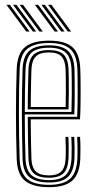

<svg xmlns="http://www.w3.org/2000/svg" viewBox="-20 -777 400 804"><path d="M185.5 6.8Q118.5 6.8 85.4 -19.5Q52.2 -45.8 50 -110.8Q48.2 -161.8 47.5 -210.8Q46.8 -259.8 46.8 -307Q46.8 -354.2 47.6 -399.5Q48.5 -444.8 50 -488.2Q52.5 -553.5 85.2 -580.1Q118 -606.8 185 -606.8Q252.2 -606.8 282.9 -579.8Q313.5 -552.8 316.2 -489Q316.8 -481.2 317.1 -458.2Q317.5 -435.2 317.6 -403.8Q317.8 -372.2 317.2 -338.9Q316.8 -305.5 315 -277.2H108.8Q109 -248.8 109.2 -222.2Q109.5 -195.8 110.1 -169.2Q110.8 -142.8 111.5 -114.2Q112.8 -76 129.9 -59.2Q147 -42.5 185.5 -42.5Q219 -42.5 235.9 -58.4Q252.8 -74.2 254.8 -114.2Q255.8 -132.8 255.5 -158.9Q255.2 -185 254 -204H266.2Q267.5 -181 267.6 -155Q267.8 -129 267 -113.8Q264.8 -70.2 245.8 -51.5Q226.8 -32.8 185.5 -32.8Q140.5 -32.8 120.5 -51.8Q100.5 -70.8 99.2 -113.8Q98.2 -145.5 97.6 -175.2Q97 -205 96.8 -233.2Q96.5 -261.5 96.2 -287.8H303.2Q304.5 -315 304.9 -346.5Q305.2 -378 305.1 -407.5Q305 -437 304.8 -458.9Q304.5 -480.8 304 -488.5Q301.5 -547 273.8 -572Q246 -597 185 -597Q123.8 -597 94 -572.1Q64.2 -547.2 62.2 -486.2Q60.8 -447 60 -402Q59.2 -357 59.2 -308.9Q59.2 -260.8 59.9 -211.2Q60.5 -161.8 62.2 -113.2Q64 -54.8 92.4 -28.9Q120.8 -3 185.5 -3Q245.2 -3 273.1 -28.1Q301 -53.2 304 -112.5Q304.5 -122.5 304.6 -138.9Q304.8 -155.2 304.4 -172.8Q304 -190.2 303 -204H315.2Q316.8 -183.5 316.9 -155.6Q317 -127.8 316.2 -111.8Q313.2 -48.2 282.8 -20.8Q252.2 6.8 185.5 6.8ZM185.5 -12.8Q131 -12.8 103.6 -34.9Q76.2 -57 74.5 -112.8Q73.2 -157 72.5 -204.1Q71.8 -251.2 71.6 -299.5Q71.5 -347.8 72.2 -394.9Q73 -442 74.5 -485.8Q76.2 -541.2 102.8 -564.2Q129.2 -587.2 185 -587.2Q239.8 -587.2 264.5 -564.1Q289.2 -541 291.8 -488.2Q292.2 -478.5 292.6 -447.8Q293 -417 292.9 -376.9Q292.8 -336.8 291.2 -298H83.8Q83.8 -253.8 84.5 -205.5Q85.2 -157.2 86.8 -113.5Q88.5 -63.8 112.1 -43.2Q135.8 -22.8 185.5 -22.8Q233 -22.8 255 -43.8Q277 -64.8 279.5 -113.5Q280.2 -128.5 280.1 -155.9Q280 -183.2 278.5 -204H291Q292.2 -182.5 292.4 -155.4Q292.5 -128.2 291.8 -113Q289 -59.2 264.4 -36Q239.8 -12.8 185.5 -12.8ZM83.8 -308.2H279.2Q280.5 -344.2 280.6 -381.4Q280.8 -418.5 280.4 -447.5Q280 -476.5 279.5 -487.5Q277.5 -535.2 255.6 -556.2Q233.8 -577.2 185 -577.2Q133.8 -577.2 111.2 -555.8Q88.8 -534.2 86.8 -485.2Q85.2 -442.2 84.6 -396.8Q84 -351.2 83.8 -308.2ZM96.2 -318.8Q96.2 -341.5 96.6 -368.9Q97 -396.2 97.6 -425.8Q98.2 -455.2 99.2 -484.8Q100.5 -529 120.6 -548.1Q140.8 -567.2 185 -567.2Q227.5 -567.2 246.4 -548.5Q265.2 -529.8 267 -487Q267.5 -475.8 267.9 -448.6Q268.2 -421.5 268.1 -387Q268 -352.5 267 -318.8ZM108.8 -329H255Q255.8 -363.2 255.8 -395.6Q255.8 -428 255.5 -452.4Q255.2 -476.8 254.8 -486.2Q253.2 -522.8 237.9 -540.1Q222.5 -557.5 185 -557.5Q146.2 -557.5 129.5 -540Q112.8 -522.5 111.5 -484.2Q110.8 -456.5 110.1 -430.4Q109.5 -404.2 109.2 -379.4Q109 -354.5 108.8 -329ZM145 -645 62.5 -756.8H76.5L159.2 -645ZM89.8 -645 7 -756.8H21.2L104 -645ZM117.5 -645 34.8 -756.8H49L131.5 -645ZM264 -645 181.2 -756.8H195.5L278 -645ZM208.8 -645 126 -756.8H140L222.8 -645ZM236.2 -645 153.5 -756.8H167.8L250.5 -645Z"/></svg>

Font: Big Shoulders Inline Text Thin Light
Style: Regular
Weight: 300
Version: Version 2.002